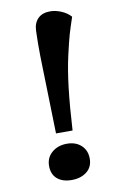

<svg xmlns="http://www.w3.org/2000/svg" viewBox="-84 -762 512 825"><g transform="rotate(-10 172.0 -350.0)"><path d="M120.1 -533.2Q119.1 -584 121.1 -644Q122.6 -677.2 141.6 -696Q160.6 -714.8 194.8 -714.8Q218.3 -714.8 243.2 -704.3Q268.1 -693.8 284.2 -675.8Q268.1 -627.9 260.5 -601.6Q252.9 -575.2 239.3 -515.6Q225.6 -456.1 216.3 -376.7Q207 -297.4 201.2 -193.8H128.9ZM75.2 -61Q75.2 -97.2 101.3 -119.6Q127.4 -142.1 167 -142.1Q205.6 -142.1 229.2 -120.1Q252.9 -98.1 252.9 -62Q252.9 -25.9 227.1 -5.4Q201.2 15.1 161.1 15.1Q121.6 15.1 98.4 -4.6Q75.2 -24.4 75.2 -61Z"/></g></svg>

Font: Literata Book
Style: Bold Italic
Weight: 700
Italic angle: -3°
Designer: Latin by Veronika Burian and Jose Scaglione. Greek by Irene Vlachou. Cyrillic by Vera Evstafieva
Foundry: TypeTogether
Version: Version 1.003;PS 001.003;hotconv 1.0.88;makeotf.lib2.5.64775